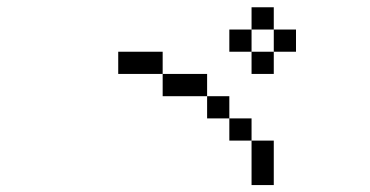

<svg xmlns="http://www.w3.org/2000/svg" viewBox="-20 -708 1040 540"><path d="M812.5 -562.5V-625H750V-562.5H687.5V-500H750V-562.5ZM687.5 -312.5Q687.5 -312.5 687.5 -187.5H750Q750 -187.5 750 -312.5ZM687.5 -312.5V-375H625V-312.5ZM625 -375V-437.5H562.5V-375ZM562.5 -437.5V-500H437.5V-437.5ZM437.5 -500V-562.5H312.5V-500ZM687.5 -562.5V-625H625V-562.5ZM687.5 -625H750V-687.5H687.5Z"/></svg>

Font: UnifontExMono
Style: Regular
Weight: 500
Version: Version 15.0.06